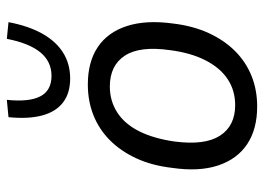

<svg xmlns="http://www.w3.org/2000/svg" viewBox="-128 -654 791 576"><g transform="rotate(-90 268.0 -366.5)"><path d="M236 9Q168 9 123 -21Q78 -51 59 -108.5Q40 -166 52 -247Q59 -307 80.5 -353.5Q102 -400 134.5 -432.5Q167 -465 209.5 -482Q252 -499 302 -499Q370 -499 414.5 -469Q459 -439 477.5 -381.5Q496 -324 485 -244Q478 -184 456.5 -137Q435 -90 402.5 -57.5Q370 -25 328 -8Q286 9 236 9ZM240 -57Q284 -57 318 -79.5Q352 -102 374.5 -146Q397 -190 405 -252Q418 -343 388.5 -388Q359 -433 296 -433Q253 -433 218.5 -411Q184 -389 162 -345.5Q140 -302 131 -239Q119 -148 148.5 -102.5Q178 -57 240 -57ZM320 -552Q276 -552 248 -573.5Q220 -595 209 -636.5Q198 -678 204 -737L256 -742Q249 -675 266.5 -641.5Q284 -608 328 -608Q371 -608 398.5 -641.5Q426 -675 439 -742L489 -737Q478 -678 455 -636.5Q432 -595 398 -573.5Q364 -552 320 -552Z"/></g></svg>

Font: Nunito Sans 10pt SemiCondensed
Style: Italic
Weight: 400
Width: 4
Italic angle: -9°
Designer: Vernon Adams
Foundry: Vernon Adams
Version: Version 3.101;gftools[0.9.27]